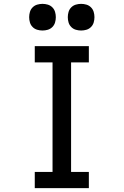

<svg xmlns="http://www.w3.org/2000/svg" viewBox="-20 -974 640 994"><path d="M160 0V-84H252V-651H160V-735H440V-651H348V-84H440V0ZM400 -816Q386 -816 372.5 -820Q359 -824 349 -834Q339 -844 335 -857.5Q331 -871 331 -885Q331 -899 335 -912.5Q339 -926 349 -936Q359 -946 372.5 -950Q386 -954 400 -954Q414 -954 427.5 -950Q441 -946 451 -936Q461 -926 465 -912.5Q469 -899 469 -885Q469 -871 465 -857.5Q461 -844 451 -834Q441 -824 427.5 -820Q414 -816 400 -816ZM200 -816Q186 -816 172.5 -820Q159 -824 149 -834Q139 -844 135 -857.5Q131 -871 131 -885Q131 -899 135 -912.5Q139 -926 149 -936Q159 -946 172.5 -950Q186 -954 200 -954Q214 -954 227.5 -950Q241 -946 251 -936Q261 -926 265 -912.5Q269 -899 269 -885Q269 -871 265 -857.5Q261 -844 251 -834Q241 -824 227.5 -820Q214 -816 200 -816Z"/></svg>

Font: Zed Mono Medium Extended
Style: Regular
Weight: 500
Width: 7
Monospace: yes
Designer: Belleve Invis
Foundry: Belleve Invis
Version: Version 1.0.0; ttfautohint (v1.8.4)